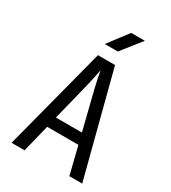

<svg xmlns="http://www.w3.org/2000/svg" viewBox="-225 -1064 1049 1177"><g transform="rotate(30 300.0 -475.0)"><path d="M50 0 240 -730H361L550 0H459L411 -194H190L142 0ZM208 -270H392L336 -495Q320 -559 311 -602Q302 -645 300 -658Q298 -645 289 -602Q280 -559 264 -496ZM242 -810 348 -950H445L334 -810Z"/></g></svg>

Font: JetBrainsMonoNL NF
Style: Regular
Weight: 400
Designer: Philipp Nurullin, Konstantin Bulenkov
Foundry: JetBrains
Version: Version 2.304; ttfautohint (v1.8.4.7-5d5b);Nerd Fonts 3.2.1